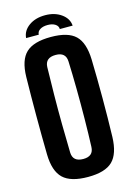

<svg xmlns="http://www.w3.org/2000/svg" viewBox="-139 -1006 751 1084"><g transform="rotate(-15 237.0 -463.5)"><path d="M237 9Q136 9 91.5 -33.5Q47 -76 45 -174Q43 -284 43 -400.5Q43 -517 45 -627Q47 -725 91.5 -767Q136 -809 237 -809Q337 -809 380.5 -767Q424 -725 427 -627Q430 -516 430 -400Q430 -284 427 -174Q424 -76 380.5 -33.5Q337 9 237 9ZM237 -96Q296 -96 298 -150Q301 -226 302 -313.5Q303 -401 302 -488Q301 -575 298 -650Q296 -704 237 -704Q176 -704 174 -650Q172 -575 171 -488Q170 -401 171 -313.5Q172 -226 174 -150Q176 -96 237 -96ZM101 -839Q104 -881 142 -908.5Q180 -936 237 -936Q293 -936 331.5 -908.5Q370 -881 373 -839H298Q298 -857 281 -868Q264 -879 237 -879Q209 -879 192 -868Q175 -857 175 -839Z"/></g></svg>

Font: Big Shoulders Display ExtraBold
Style: Regular
Weight: 800
Designer: Patric King
Foundry: XO Type Co
Version: Version 1.000; ttfautohint (v1.8.2)